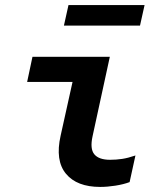

<svg xmlns="http://www.w3.org/2000/svg" viewBox="-20 -729 640 757"><path d="M375 8Q283 8 240 -44Q197 -96 219 -194L266 -406H87L108 -505H413L345 -192Q334 -142 352 -120.5Q370 -99 414 -99Q438 -99 461.5 -102.5Q485 -106 514 -116L491 -11Q467 -2 435 3Q403 8 375 8ZM232 -628 250 -709H550L532 -628Z"/></svg>

Font: Red Hat Mono SemiBold
Style: Italic
Weight: 600
Italic angle: -12°
Monospace: yes
Designer: Pentagram, MCKL
Foundry: MCKL
Version: Version 1.030